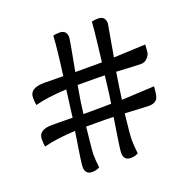

<svg xmlns="http://www.w3.org/2000/svg" viewBox="-107 -713 750 772"><g transform="rotate(-20 267.5 -327.0)"><path d="M206 -272Q299 -272 325 -273Q331 -309 340 -389Q314 -390 255 -390H224Q211 -317 206 -272ZM363 -218Q353 -131 353 -108Q353 -85 357 -49Q343 -41 325 -41Q295 -41 295 -74Q295 -89 316 -220Q290 -221 231 -221H199Q188 -122 188 -103.5Q188 -85 192 -49Q178 -41 160 -41Q130 -41 130 -74Q130 -89 151 -220Q68 -216 17 -202Q14 -212 14 -234Q14 -274 71.5 -274Q129 -274 160 -273L175 -389Q92 -385 41 -371Q38 -381 38 -404Q38 -444 101 -444L182 -443Q197 -553 200 -610Q214 -613 227 -613Q258 -613 258 -581Q258 -574 233 -442H347Q348 -451 356 -518.5Q364 -586 365 -610Q379 -613 392 -613Q423 -613 423 -581Q423 -579 399 -444Q517 -449 535 -450Q534 -428 532.5 -416.5Q531 -405 519.5 -393.5Q508 -382 493 -382Q478 -382 388 -387Q379 -333 371 -273Q462 -277 511 -280Q509 -249 504.5 -236Q500 -223 489.5 -218Q479 -213 466 -213Q453 -213 363 -218Z"/></g></svg>

Font: Overlock
Style: Regular
Weight: 400
Designer: Dario Muhafara
Foundry: Dario Manuel Muhafara
Version: Version 1.002